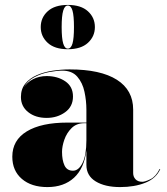

<svg xmlns="http://www.w3.org/2000/svg" viewBox="-20 -750 677 780"><path d="M145.5 -640Q145.5 -678.5 173.8 -704.2Q202 -730 255.5 -730Q309 -730 337.2 -704.2Q365.5 -678.5 365.5 -640Q365.5 -602 337.2 -576Q309 -550 255.5 -550Q202 -550 173.8 -576Q145.5 -602 145.5 -640ZM230.5 -640Q230.5 -594 236.8 -573.2Q243 -552.5 255.5 -552.5Q268.5 -552.5 274.5 -573.2Q280.5 -594 280.5 -640Q280.5 -686 274.5 -706.8Q268.5 -727.5 255.5 -727.5Q243 -727.5 236.8 -706.8Q230.5 -686 230.5 -640ZM254 -252H331V-304.5Q331 -340.5 323.2 -377Q315.5 -413.5 294.2 -438.2Q273 -463 233 -463Q210 -463 178.5 -457Q147 -451 118.8 -436Q90.5 -421 77 -395Q90 -416 114.8 -428.5Q139.5 -441 169.5 -441Q213.5 -441 245 -419.8Q276.5 -398.5 276.5 -358Q276.5 -317 244.5 -294Q212.5 -271 169.5 -271Q124 -271 94.5 -294.5Q65 -318 65 -356Q65 -388.5 82.8 -410.2Q100.5 -432 129.8 -444.8Q159 -457.5 194 -462.8Q229 -468 263 -468Q388.5 -468 454.8 -426Q521 -384 521 -304.5V-47Q521 -32 530.5 -21.8Q540 -11.5 558 -11.5Q569.5 -11.5 591.2 -22Q613 -32.5 628.5 -63.5L631 -63Q614 -25 570.2 -7.5Q526.5 10 468 10Q406.5 10 368.8 -13Q331 -36 331 -80V-139Q322 -66 280.8 -28Q239.5 10 172.5 10Q107.5 10 68.8 -23.2Q30 -56.5 30 -113.5Q30 -180.5 88.8 -216.2Q147.5 -252 254 -252ZM276.5 -56.5Q299.5 -56.5 315.2 -88Q331 -119.5 331 -180.5V-249.5H322.5Q291 -249.5 271 -229.8Q251 -210 241.5 -182.8Q232 -155.5 232 -133Q232 -99.5 242 -78Q252 -56.5 276.5 -56.5Z"/></svg>

Font: Bodoni* 72pt Fatface
Style: Regular
Weight: 900
Version: Version 2.3